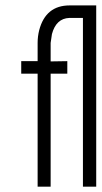

<svg xmlns="http://www.w3.org/2000/svg" viewBox="-20 -700 381 720"><path d="M59.6 -423.8H121.1V0H169.9V-423.8H232.4V-470.7L169.9 -469.7V-539.1Q169.9 -539.1 174.8 -572.3Q190.4 -630.9 240.2 -632.8H291V0H340.8V-679.7H241.2Q151.4 -679.7 127 -586.9Q121.1 -563.5 121.1 -539.1V-470.7H59.6Z"/></svg>

Font: Post No Bills Colombo
Style: Regular
Weight: 500
Designer: Kosala Senevirathne, Siva Puranthara, Lasantha Premarathna, Tharique Azeez
Foundry: Mooniak
Version: Version 1.220 ; ttfautohint (v1.5)